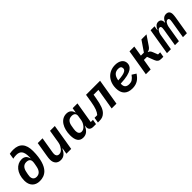

<svg xmlns="http://www.w3.org/2000/svg" viewBox="317 -2153 3567 3567"><g transform="rotate(-45 2100.0 -370.0)"><path d="M246 12C318 12 382 -8 435 -61C503 -130 551 -267 551 -473C551 -656 471 -752 304 -752C267 -752 233 -748 208 -742L190 -632C212 -638 242 -643 276 -643C379 -643 424 -589 424 -452V-413H418C402 -480 361 -516 289 -516C159 -516 46 -399 46 -197C46 -71 118 12 246 12ZM260 -86C203 -86 170 -121 170 -183C170 -196 172 -212 176 -233L187 -287C203 -372 247 -418 315 -418C377 -418 409 -391 409 -339C409 -320 407 -298 402 -275L392 -223C375 -133 330 -86 260 -86Z M953 0H1079L1165 -516H1039L994 -244C986 -196 957 -155 943 -137C918 -106 891 -87 853 -87C804 -87 786 -122 786 -159C786 -180 790 -203 793 -221L842 -516H716L669 -233C662 -192 659 -163 659 -137C659 -53 703 12 799 12C882 12 930 -40 968 -122H973Z M1389 12C1477 12 1524 -43 1563 -122H1567L1564 -103C1554 -38 1589 0 1661 0H1731L1747 -96H1689L1759 -516H1633L1617 -422H1612C1594 -490 1552 -528 1477 -528C1326 -528 1243 -372 1243 -193C1243 -61 1288 12 1389 12ZM1444 -88C1392 -88 1371 -127 1371 -184C1371 -202 1373 -217 1375 -229L1386 -295C1399 -376 1437 -428 1517 -428C1585 -428 1612 -390 1603 -337L1588 -243C1581 -201 1557 -162 1538 -139C1511 -106 1479 -88 1444 -88Z M1777 4H1820C1884 4 1926 -14 1965 -53C2011 -99 2044 -173 2073 -344L2085 -418H2212L2142 0H2268L2354 -516H1985L1957 -347C1935 -219 1909 -152 1865 -102H1794Z M2680 12C2805 12 2872 -48 2927 -131L2847 -182C2793 -110 2758 -87 2695 -87C2614 -87 2587 -128 2587 -189C2587 -193 2587 -199 2588 -207C2893 -218 2945 -307 2945 -387C2945 -480 2862 -528 2759 -528C2581 -528 2461 -399 2461 -209C2461 -68 2534 12 2680 12ZM2747 -436C2800 -436 2822 -413 2822 -377C2822 -339 2802 -292 2597 -282L2600 -297C2620 -395 2671 -436 2747 -436Z M3041 0H3167L3203 -214H3284L3339 -73C3359 -22 3390 0 3443 0H3500L3517 -100H3461L3424 -194C3406 -241 3388 -256 3359 -263L3360 -269C3399 -276 3422 -293 3449 -333L3573 -516H3440L3299 -310H3220L3253 -516H3127Z M3699 0 3753 -326C3757 -348 3766 -375 3781 -399C3798 -425 3815 -434 3834 -434C3856 -434 3867 -420 3867 -390C3867 -375 3865 -359 3862 -344L3805 0H3909L3963 -326C3967 -348 3976 -375 3991 -399C4008 -425 4025 -434 4044 -434C4066 -434 4077 -420 4077 -390C4077 -375 4075 -359 4072 -344L4015 0H4119L4178 -355C4182 -379 4185 -410 4185 -431C4185 -494 4155 -528 4097 -528C4035 -528 3998 -486 3973 -427H3968C3974 -491 3944 -528 3890 -528C3835 -528 3800 -487 3776 -429H3770L3785 -516H3681L3595 0Z"/></g></svg>

Font: IBM Plex Mono SmBld
Style: Italic
Weight: 600
Italic angle: -9.5°
Monospace: yes
Designer: Mike Abbink, Paul van der Laan, Pieter van Rosmalen
Foundry: Bold Monday
Version: Version 2.004